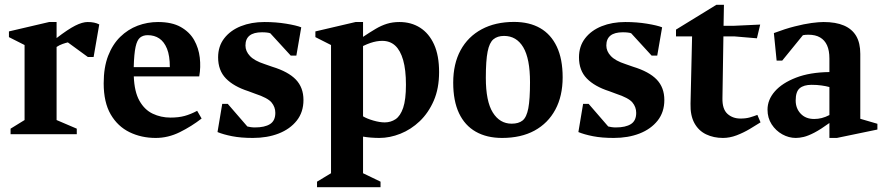

<svg xmlns="http://www.w3.org/2000/svg" viewBox="-20 -557 3664 797"><path d="M23.9 0V-22.9L82 -58.7V-370.1L17.1 -402.9V-426.6L183.9 -465.6H214.9V-399Q262.2 -435.4 292.1 -450.5Q322 -465.6 344 -465.6Q373 -465.6 392 -455.6L368.6 -320.4H344.7L261.7 -381Q253.6 -379.3 240.2 -374.7Q226.9 -370.1 214.9 -362.1V-58.7L298.7 -22.9V0Z M626.4 15.6Q566.9 15.6 517.7 -8.3Q468.5 -32.3 439.4 -82.3Q410.4 -132.4 410.4 -211.1Q410.4 -277.2 428.8 -325.1Q447.3 -372.9 479.1 -404Q511 -435.1 551.4 -450.4Q591.9 -465.6 635.9 -465.6Q693.5 -465.6 730.3 -444.9Q767.1 -424.1 785.9 -390.8Q804.7 -357.5 809.3 -317.8Q813.9 -278.1 807 -239.9H535.4Q537.7 -176.4 558.8 -138.8Q579.9 -101.2 613.9 -85.1Q648 -68.9 687.7 -68.9Q721.2 -68.9 746.2 -75.7Q771.1 -82.5 798.4 -97L816.9 -65Q775.2 -32.6 726.6 -8.5Q678 15.6 626.4 15.6ZM535.1 -278.3H685Q685 -325.5 673.3 -354.6Q661.6 -383.6 641.3 -397.3Q621 -411 593.1 -411Q573.9 -411 561.4 -400.9Q549 -390.8 542.8 -362.4Q536.6 -334 535.1 -278.3Z M1029.7 15.6Q980 15.6 943.4 8.4Q906.9 1.2 882.9 -8.8L902.5 -125.9H925.4L1006.7 -32Q1012 -30.6 1020.5 -29.3Q1029 -28 1038.1 -28Q1078.9 -28 1100.9 -41.9Q1122.9 -55.8 1122.9 -88.4Q1122.9 -112.9 1107.1 -131.8Q1091.3 -150.8 1039 -168L1011.1 -178.4Q950.1 -198 917.8 -231.3Q885.4 -264.5 885.4 -319Q885.4 -365.1 910.8 -397.9Q936.1 -430.7 979.6 -448.2Q1023.1 -465.6 1077.7 -465.6Q1125.4 -465.6 1167.9 -458.6Q1210.5 -451.6 1230.5 -443.6L1210.2 -326.1H1187L1102 -418.9Q1097 -420.9 1088.1 -421.9Q1079.2 -423 1067.4 -423Q998.9 -423 998.9 -368.1Q998.9 -344.2 1017.7 -324.4Q1036.5 -304.5 1078 -291.1L1110.1 -279.9Q1176.6 -259.6 1208.2 -226.6Q1239.7 -193.6 1239.7 -141.9Q1239.7 -91.6 1211.9 -56.4Q1184.1 -21.3 1136.9 -2.8Q1089.6 15.6 1029.7 15.6Z M1296 220V197.1L1354.1 162.1V-370.1L1289.2 -402.9V-426.6L1456 -465.6H1487V-404Q1516.2 -423.5 1539.4 -437.2Q1562.6 -451 1586.2 -458.3Q1609.9 -465.6 1638 -465.6Q1686.9 -465.6 1723.9 -442Q1761 -418.4 1781.9 -372.4Q1802.7 -326.4 1802.7 -257.7Q1802.7 -190.1 1780.7 -139.3Q1758.6 -88.5 1722.4 -53.9Q1686.1 -19.4 1642.1 -1.9Q1598.1 15.6 1554.9 15.6Q1537.7 15.6 1520.3 14.2Q1502.9 12.9 1487 10.1V162.1L1559.6 197.1V220ZM1577 -48.9Q1602 -48.9 1622 -62.2Q1642 -75.6 1653.6 -109.6Q1665.1 -143.6 1665.1 -205.1Q1665.1 -267.1 1653.5 -307.6Q1641.9 -348.1 1620.3 -367.8Q1598.7 -387.4 1566.7 -387.4Q1555 -387.4 1542.9 -385.3Q1530.7 -383.1 1517.6 -378.7Q1504.4 -374.3 1487 -366V-74.1Q1502.6 -64.5 1529.4 -56.7Q1556.2 -48.9 1577 -48.9Z M2064 15.6Q2000.8 15.6 1955.2 -10.2Q1909.6 -36 1885.4 -87Q1861.3 -138 1861.3 -213.9Q1861.3 -292.1 1891.9 -348.5Q1922.6 -404.9 1979.3 -435.4Q2036 -466 2113.9 -466Q2177.5 -466 2222.4 -440.2Q2267.2 -414.4 2291.4 -363.2Q2315.6 -312 2315.6 -236.1Q2315.6 -158.2 2285.2 -101.9Q2254.9 -45.5 2198.9 -14.9Q2142.9 15.6 2064 15.6ZM2104 -43.6Q2133 -43.6 2149.5 -57Q2166 -70.4 2173.1 -107.7Q2180.1 -145.1 2180.1 -215.9Q2180.1 -313.9 2152 -360.9Q2123.9 -407.9 2072.3 -407.9Q2044.9 -407.9 2028.2 -393.9Q2011.5 -379.9 2004.1 -342.6Q1996.7 -305.3 1996.7 -234.1Q1996.7 -136.1 2025.7 -89.9Q2054.6 -43.6 2104 -43.6Z M2527.7 15.6Q2478 15.6 2441.4 8.4Q2404.9 1.2 2380.9 -8.8L2400.5 -125.9H2423.4L2504.7 -32Q2510 -30.6 2518.5 -29.3Q2527 -28 2536.1 -28Q2576.9 -28 2598.9 -41.9Q2620.9 -55.8 2620.9 -88.4Q2620.9 -112.9 2605.1 -131.8Q2589.3 -150.8 2537 -168L2509.1 -178.4Q2448.1 -198 2415.8 -231.3Q2383.4 -264.5 2383.4 -319Q2383.4 -365.1 2408.8 -397.9Q2434.1 -430.7 2477.6 -448.2Q2521.1 -465.6 2575.7 -465.6Q2623.4 -465.6 2665.9 -458.6Q2708.5 -451.6 2728.5 -443.6L2708.2 -326.1H2685L2600 -418.9Q2595 -420.9 2586.1 -421.9Q2577.2 -423 2565.4 -423Q2496.9 -423 2496.9 -368.1Q2496.9 -344.2 2515.7 -324.4Q2534.5 -304.5 2576 -291.1L2608.1 -279.9Q2674.6 -259.6 2706.2 -226.6Q2737.7 -193.6 2737.7 -141.9Q2737.7 -91.6 2709.9 -56.4Q2682.1 -21.3 2634.9 -2.8Q2587.6 15.6 2527.7 15.6Z M2980.9 15.6Q2942.3 15.6 2911 0.6Q2879.8 -14.4 2862.4 -46.1Q2845.1 -77.9 2846.4 -126.6L2852.9 -406H2786.1V-434.1L2953.6 -537H2985.1L2983.5 -450H3027.6L3135.6 -455L3122 -398L3027.6 -406H2982.9L2978.9 -149.7Q2977.9 -104.5 2999.4 -84.7Q3021 -64.9 3053.9 -64.9Q3076.2 -64.9 3092.9 -69.7Q3109.6 -74.6 3123.9 -80.1L3137 -49.1Q3117.7 -36.7 3091.9 -21.4Q3066.1 -6.1 3037.6 4.8Q3009 15.6 2980.9 15.6Z M3283.4 15.6Q3254.4 15.6 3227.3 0.6Q3200.3 -14.5 3183.1 -41Q3166 -67.5 3166 -101.9Q3166 -143 3196.4 -177.7Q3226.8 -212.4 3284.2 -234.6Q3341.6 -256.9 3422.9 -257.9V-314.1Q3422.9 -347.4 3413.1 -368.9Q3403.4 -390.4 3384.2 -401.6Q3365.1 -412.9 3335.6 -412.9Q3330.2 -412.9 3323.5 -412.4Q3316.7 -411.9 3312.9 -410.9L3227 -305.4H3203.8L3192.4 -419.7Q3239.2 -437.4 3278.9 -447.4Q3318.5 -457.5 3349.1 -461.6Q3379.7 -465.6 3398.6 -465.6Q3449.4 -465.6 3483.2 -451.1Q3517 -436.6 3534.1 -407.6Q3551.1 -378.5 3551.1 -333.4V-63.9L3622.1 -43.2V-19.3L3453.9 15.6H3422.9V-46.4Q3386.6 -20 3360.5 -6.4Q3334.4 7.1 3316.2 11.4Q3298 15.6 3283.4 15.6ZM3359.6 -63.1Q3375.6 -63.1 3391.1 -67Q3406.5 -70.9 3422.9 -79.4V-195.7Q3408.6 -199.6 3390.2 -202.2Q3371.9 -204.9 3348.9 -204.9Q3316.5 -204.9 3299.7 -190.8Q3282.9 -176.7 3282.9 -140Q3282.9 -107 3303.7 -85.1Q3324.5 -63.1 3359.6 -63.1Z"/></svg>

Font: Ancizar Serif Light
Style: Regular
Weight: 300
Designer: Cesar Puertas, Viviana Monsalve, Julian Moncada, Julian Prieto, Jose Castro, Felipe Aragon, Mariel Hernandez, Sara Alarc
Version: Version 8.100